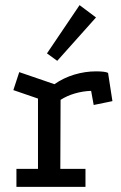

<svg xmlns="http://www.w3.org/2000/svg" viewBox="-20 -728 473 748"><path d="M192 -400Q228 -425 270 -437.5Q312 -450 354 -450Q390 -450 401 -444L418 -334L345 -319L335 -374Q303 -373 272 -364Q241 -355 216 -339L215 -70H313V0H44V-70H128V-344L32 -377L55 -447ZM290 -708 354 -660 203 -491 163 -520Z"/></svg>

Font: Podkova Medium
Style: Regular
Weight: 500
Designer: Ilya Yudin
Foundry: Cyreal (www.cyreal.org)
Version: Version 2.103